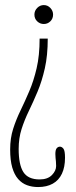

<svg xmlns="http://www.w3.org/2000/svg" viewBox="-20 -590 298 756"><path d="M168 -438Q168 -371.5 156.5 -320.8Q145 -270 128 -229.5Q111 -189 93.8 -153.5Q76.5 -118 65 -82Q53.5 -46 53.5 -3.5Q53.5 58.5 72 87.5Q90.5 116.5 136 116.5Q167.5 116.5 184.2 99.5Q201 82.5 201 63.5Q201 52.5 200.2 45.5Q199.5 38.5 198.8 32Q198 25.5 198 16.5Q198 0 203.2 -6.2Q208.5 -12.5 216 -12.5Q223.5 -12.5 229.8 -4.5Q236 3.5 236 31Q236 68 223.8 94Q211.5 120 187.8 133.2Q164 146.5 130 146.5Q106.5 146.5 86.5 139.2Q66.5 132 51.5 115Q36.5 98 28.2 69.5Q20 41 20 -1.5Q20 -46 31.8 -82.8Q43.5 -119.5 60.8 -155Q78 -190.5 95.2 -230.8Q112.5 -271 124.2 -321.2Q136 -371.5 136 -438ZM152.5 -570Q167.5 -570 178.2 -558.8Q189 -547.5 189 -532.5Q189 -516.5 178.2 -506Q167.5 -495.5 152.5 -495.5Q137.5 -495.5 126.5 -506Q115.5 -516.5 115.5 -532.5Q115.5 -547.5 126.5 -558.8Q137.5 -570 152.5 -570Z"/></svg>

Font: Imbue Thin 10pt Thin
Style: Regular
Weight: 250
Version: Version 1.102